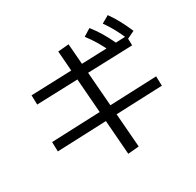

<svg xmlns="http://www.w3.org/2000/svg" viewBox="-170 -955 1204 1182"><g transform="rotate(-30 432.0 -363.5)"><path d="M358.4 -722.7 435.5 -729.5 495.1 31.2 417 38.1ZM46.9 -258.8 803.7 -289.1 805.7 -221.7 48.8 -191.4ZM81.1 -571.3 769.5 -595.7 771.5 -528.3 83 -504.9ZM544.9 -719.7 596.7 -752Q624 -717.8 647.5 -679.2Q670.9 -640.6 693.4 -591.8L638.7 -563.5Q615.2 -612.3 593.3 -648.9Q571.3 -685.5 544.9 -719.7ZM681.6 -734.4 734.4 -764.6Q760.7 -727.5 781.7 -688.5Q802.7 -649.4 823.2 -601.6L768.6 -575.2Q748 -624 727.1 -662.1Q706.1 -700.2 681.6 -734.4Z"/></g></svg>

Font: Pretendard GOV Variable
Style: Regular
Weight: 400
Designer: Base glyphs from Inter by Rasmus Andersson; Hangul glyphs from Noto Sans CJK(Source Han Sans) by Jang Soo-young and Kang
Foundry: Kil Hyung-jin
Version: Version 1.307;Glyphs 3.2 (3192)